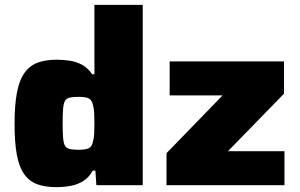

<svg xmlns="http://www.w3.org/2000/svg" viewBox="-20 -763 1234 791"><path d="M211 8Q166 8 133.5 -4Q101 -16 80 -45Q59 -74 49.5 -124.5Q40 -175 40 -253Q40 -331 50 -382.5Q60 -434 81.5 -463.5Q103 -493 135.5 -505Q168 -517 213 -517Q241 -517 267.5 -513Q294 -509 317.5 -496.5Q341 -484 360 -457H369V-743H568V0H377L373 -60H362Q346 -31 322 -16.5Q298 -2 269.5 3Q241 8 211 8ZM304 -146Q332 -146 345 -152Q358 -158 362 -176Q367 -192 368 -211Q369 -230 369 -255Q369 -280 368 -298.5Q367 -317 363 -330Q358 -352 345 -358Q332 -364 304 -364Q281 -364 267.5 -361Q254 -358 248 -348Q242 -338 240 -315.5Q238 -293 238 -255Q238 -217 240 -194.5Q242 -172 248 -162Q254 -152 267.5 -149Q281 -146 304 -146ZM666 0V-132L897 -370H679V-510H1150V-377L919 -140H1152V0Z"/></svg>

Font: Saira SemiExpanded ExtraBold
Style: Regular
Weight: 800
Width: 6
Designer: Hector Gatti with collaboration of the Omnibus-Type team
Foundry: Omnibus-Type
Version: Version 1.101